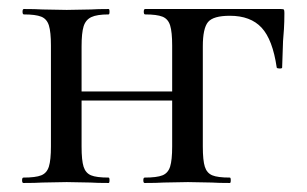

<svg xmlns="http://www.w3.org/2000/svg" viewBox="-20 -406 682 426"><path d="M301 -12Q328 -12 340.5 -17Q353 -22 357.5 -36.5Q362 -51 362 -81V-305Q362 -335 357.5 -349.5Q353 -364 340.5 -369Q328 -374 302 -374Q299 -374 299 -380Q299 -386 302 -386H603Q609 -386 610 -384.5Q611 -383 611 -377Q611 -357 610 -341.5Q609 -326 608 -315L606 -256Q606 -254 600.5 -254Q595 -254 594 -256Q585 -318 560.5 -344.5Q536 -371 490 -371Q453 -371 441.5 -357Q430 -343 430 -303V-81Q430 -50 434.5 -36Q439 -22 451 -17Q463 -12 490 -12Q492 -12 492 -6Q492 0 490 0Q464 0 450 -1L397 -2L343 -1Q328 0 301 0Q298 0 298 -6Q298 -12 301 -12ZM32 -12Q59 -12 71.5 -17Q84 -22 88.5 -36.5Q93 -51 93 -81V-305Q93 -335 88.5 -349.5Q84 -364 71.5 -369Q59 -374 33 -374Q30 -374 30 -380Q30 -386 33 -386Q59 -386 74 -385L128 -384L182 -385Q196 -386 221 -386Q223 -386 223 -380Q223 -374 221 -374Q195 -374 182.5 -368Q170 -362 165.5 -347.5Q161 -333 161 -303V-81Q161 -50 165.5 -36Q170 -22 182 -17Q194 -12 221 -12Q223 -12 223 -6Q223 0 221 0Q195 0 181 -1L128 -2L74 -1Q59 0 32 0Q29 0 29 -6Q29 -12 32 -12ZM125 -203H394V-183H125Z"/></svg>

Font: Cormorant Infant Medium
Style: Regular
Weight: 500
Designer: Christian Thalmann (Catharsis Fonts)
Foundry: Catharsis Fonts
Version: Version 4.000